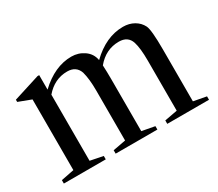

<svg xmlns="http://www.w3.org/2000/svg" viewBox="-102 -758 1110 976"><g transform="rotate(-30 453.5 -270.0)"><path d="M202 -35 277 -20V0H31V-20L107 -35V-450L33 -478V-491L188 -540H198V-455Q288 -540 386 -540Q427 -540 460 -517Q493 -494 500 -454Q589 -540 689 -540Q725 -540 753 -524Q781 -508 795 -480Q808 -453 808 -338V-34L883 -20V0H638V-20L713 -34V-328Q713 -401 701 -439Q686 -485 633 -485Q556 -485 503 -421Q505 -381 505 -338V-34L580 -20V0H335V-20L410 -34V-328Q410 -395 398 -439Q382 -485 330 -485Q255 -485 202 -423Z"/></g></svg>

Font: Libre Caslon Text
Style: Regular
Weight: 400
Designer: Pablo Impallari, Rodrigo Fuenzalida
Foundry: Pablo Impallari, Rodrigo Fuenzalida
Version: Version 1.002